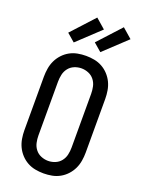

<svg xmlns="http://www.w3.org/2000/svg" viewBox="-180 -1063 860 1153"><g transform="rotate(20 250.0 -487.0)"><path d="M250 8Q223 8 196.5 3Q170 -2 146.5 -15Q123 -28 104.5 -48Q86 -68 74.5 -92Q63 -116 58.5 -143Q54 -170 54 -196V-539Q54 -565 58.5 -592Q63 -619 74.5 -643Q86 -667 104.5 -687Q123 -707 146.5 -720Q170 -733 196.5 -738Q223 -743 250 -743Q277 -743 303.5 -738Q330 -733 353.5 -720Q377 -707 395.5 -687Q414 -667 425.5 -643Q437 -619 441.5 -592Q446 -565 446 -539V-196Q446 -170 441.5 -143Q437 -116 425.5 -92Q414 -68 395.5 -48Q377 -28 353.5 -15Q330 -2 303.5 3Q277 8 250 8ZM250 -72Q273 -72 295 -81Q317 -90 331.5 -108.5Q346 -127 351 -150Q356 -173 356 -196V-539Q356 -562 351 -585Q346 -608 331.5 -626.5Q317 -645 295 -654Q273 -663 250 -663Q227 -663 205 -654Q183 -645 168.5 -626.5Q154 -608 149 -585Q144 -562 144 -539V-196Q144 -173 149 -150Q154 -127 168.5 -108.5Q183 -90 205 -81Q227 -72 250 -72ZM322 -793 271 -837 404 -982 466 -928ZM152 -793 101 -837 234 -982 296 -928Z"/></g></svg>

Font: Iosevka Bendy Medium
Style: Regular
Weight: 500
Monospace: yes
Designer: Belleve Invis
Foundry: Belleve Invis
Version: Version 30.1.2